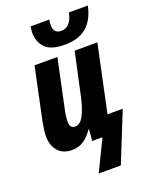

<svg xmlns="http://www.w3.org/2000/svg" viewBox="-176 -870 911 1160"><g transform="rotate(-20 280.0 -290.0)"><path d="M326 -603Q239 -603 202 -640.5Q165 -678 165 -739Q165 -747 166.5 -757.5Q168 -768 169 -778H289Q286 -758 286 -741Q286 -689 336 -689Q396 -689 416 -778H537Q519 -691 467.5 -647Q416 -603 326 -603ZM252 198 348 0H282L288 -73H284Q259 -34 226 -12Q193 10 152 10Q92 10 60.5 -26.5Q29 -63 29 -123Q29 -143 32.5 -168Q36 -193 41 -217L111 -549H258L193 -242Q188 -220 185 -198.5Q182 -177 182 -160Q182 -117 216 -117Q249 -117 272 -161.5Q295 -206 310 -276L369 -549H515L424 -120H522L394 198Z"/></g></svg>

Font: Noto Sans Condensed ExtraBold
Style: Italic
Weight: 800
Width: 3
Italic angle: -12°
Designer: Monotype Design Team
Foundry: Monotype Imaging Inc.
Version: Version 2.013; ttfautohint (v1.8.4.7-5d5b)